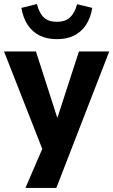

<svg xmlns="http://www.w3.org/2000/svg" viewBox="-22 -751 561 951"><path d="M104 180 204 -52V29L-2 -496H156L270 -142H254L369 -496H519L257 180ZM260 -557Q211 -557 174.5 -575Q138 -593 115 -628Q92 -663 84 -712L161 -731Q172 -686 195 -664.5Q218 -643 260 -643Q301 -643 324.5 -664.5Q348 -686 360 -730L435 -712Q427 -662 403.5 -627Q380 -592 344 -574.5Q308 -557 260 -557Z"/></svg>

Font: Nunito Sans 10pt SemiCondensed ExtraBold
Style: Regular
Weight: 800
Width: 4
Designer: Vernon Adams
Foundry: Vernon Adams
Version: Version 3.101;gftools[0.9.27]